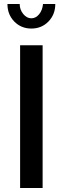

<svg xmlns="http://www.w3.org/2000/svg" viewBox="-20 -935 312 955"><path d="M194 -915H255Q255 -863 221 -828Q187 -793 136 -793Q85 -793 51 -828Q17 -863 17 -915H78Q78 -887 95.5 -865.5Q113 -844 136 -844Q158 -844 174.5 -864Q191 -884 194 -915ZM80 0V-710H192V0Z"/></svg>

Font: Raleway-v4020 SemiBold
Style: Regular
Weight: 600
Designer: Matt McInerney, Pablo Impallari, Rodrigo Fuenzalida
Foundry: Matt McInerney, Pablo Impallari, Rodrigo Fuenzalida
Version: Version 4.020;PS 004.020;hotconv 1.0.88;makeotf.lib2.5.64775